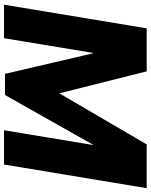

<svg xmlns="http://www.w3.org/2000/svg" viewBox="85 -854 768 979"><g transform="rotate(90 469.5 -364.0)"><path d="M124 -727.5H343.3L455.1 -283.2H456.1L715.8 -727.5H939L818.4 0H643.6L718.8 -453.6H717.3L463.9 -4.9H356L251 -455.1H249.5L174.3 0H3.4Z"/></g></svg>

Font: Inter Display Extra Bold
Style: Italic
Weight: 800
Italic angle: -9.39999°
Designer: Rasmus Andersson
Foundry: rsms
Version: Version 4.000;git-4fc901f